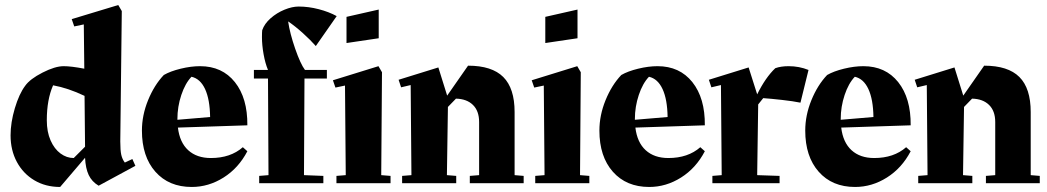

<svg xmlns="http://www.w3.org/2000/svg" viewBox="-20 -728 4160 763"><path d="M518 -69 372 10Q345 -6 332.5 -32.5Q320 -59 318 -101L219 15Q161 15 116.5 -11.5Q72 -38 47 -84.5Q22 -131 22 -190Q22 -241 39 -298Q56 -355 80 -387Q99 -414 149 -439.5Q199 -465 233 -465Q263 -465 315 -455L313 -631L275 -623L265 -652L450 -708L464 -684L458 -166Q458 -130 462 -112.5Q466 -95 476 -82L506 -96ZM273 -100 318 -145 316 -347Q251 -378 191 -389Q166 -332 166 -250Q166 -204 181 -170Q196 -136 220.5 -118Q245 -100 273 -100Z M963 -230 687 -221Q694 -162 728 -131Q762 -100 818 -100Q896 -100 945 -143L963 -127Q928 -60 868.5 -22.5Q809 15 742 15Q651 15 597.5 -45.5Q544 -106 544 -209Q544 -270 568.5 -330Q593 -390 631 -430Q657 -445 698 -455Q739 -465 775 -465Q863 -465 913.5 -401.5Q964 -338 963 -230ZM815 -263Q814 -333 795 -374Q776 -415 741 -423Q716 -397 700.5 -350.5Q685 -304 685 -255V-252Z M1192 -450H1279V-416H1190L1188 -32L1265 -29V0H1010V-29L1047 -32L1045 -416H989V-450H1045Q1034 -476 1027.5 -512.5Q1021 -549 1021 -580Q1021 -599 1022 -608Q1031 -634 1055.5 -655.5Q1080 -677 1110.5 -689.5Q1141 -702 1167 -702Q1206 -702 1246.5 -691.5Q1287 -681 1318 -664L1235 -545Q1215 -568 1184 -596Q1153 -624 1125 -643Q1132 -595 1153 -534.5Q1174 -474 1192 -450ZM1485 -576 1357 -557V-661L1485 -690ZM1532 -29V0H1317V-29L1354 -32L1351 -388L1313 -380L1303 -409L1484 -465L1498 -441L1495 -32Z M2061 -29V0H1847V-29L1884 -32V-243Q1884 -287 1859.5 -311Q1835 -335 1792 -336L1760 -303L1756 -32L1793 -29V0H1578V-29L1615 -32L1612 -390L1574 -381L1564 -411L1722 -460L1757 -348L1840 -467Q1935 -467 1980 -422Q2025 -377 2025 -283V-32Z M2147 -661 2275 -690V-576L2147 -557ZM2285 -32 2322 -29V0H2107V-29L2144 -32L2141 -388L2103 -380L2093 -409L2274 -465L2288 -441Z M2781 -230 2505 -221Q2512 -162 2546 -131Q2580 -100 2636 -100Q2714 -100 2763 -143L2781 -127Q2746 -60 2686.5 -22.5Q2627 15 2560 15Q2469 15 2415.5 -45.5Q2362 -106 2362 -209Q2362 -270 2386.5 -330Q2411 -390 2449 -430Q2475 -445 2516 -455Q2557 -465 2593 -465Q2681 -465 2731.5 -401.5Q2782 -338 2781 -230ZM2633 -263Q2632 -333 2613 -374Q2594 -415 2559 -423Q2534 -397 2518.5 -350.5Q2503 -304 2503 -255V-252Z M2993 -313 2989 -32 3078 -29V0H2811V-29L2848 -32L2845 -390L2807 -381L2797 -411L2955 -460L2989 -353Q3022 -420 3061 -457Q3083 -465 3114 -465Q3156 -465 3193 -450L3161 -320Q3132 -326 3087 -331Q3042 -336 3013 -338Z M3599 -230 3323 -221Q3330 -162 3364 -131Q3398 -100 3454 -100Q3532 -100 3581 -143L3599 -127Q3564 -60 3504.5 -22.5Q3445 15 3378 15Q3287 15 3233.5 -45.5Q3180 -106 3180 -209Q3180 -270 3204.5 -330Q3229 -390 3267 -430Q3293 -445 3334 -455Q3375 -465 3411 -465Q3499 -465 3549.5 -401.5Q3600 -338 3599 -230ZM3451 -263Q3450 -333 3431 -374Q3412 -415 3377 -423Q3352 -397 3336.5 -350.5Q3321 -304 3321 -255V-252Z M4112 -29V0H3898V-29L3935 -32V-243Q3935 -287 3910.5 -311Q3886 -335 3843 -336L3811 -303L3807 -32L3844 -29V0H3629V-29L3666 -32L3663 -390L3625 -381L3615 -411L3773 -460L3808 -348L3891 -467Q3986 -467 4031 -422Q4076 -377 4076 -283V-32Z"/></svg>

Font: Rakkas
Style: Regular
Weight: 400
Designer: Zeynep Akay
Foundry: Zeynep Akay
Version: Version 2.000